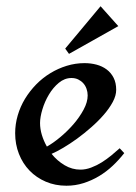

<svg xmlns="http://www.w3.org/2000/svg" viewBox="-20 -588 437 618"><path d="M379.9 -95.2Q362.8 -73.2 342.5 -54.2Q322.3 -35.2 298.6 -21Q274.9 -6.8 248.5 1.5Q222.2 9.8 193.8 9.8Q157.7 9.8 127.4 -3.2Q97.2 -16.1 75.2 -38.8Q53.2 -61.5 41 -92.5Q28.8 -123.5 28.8 -159.2Q28.8 -188.5 37.1 -216.8Q45.4 -245.1 60.5 -270Q75.7 -294.9 96.4 -316.2Q117.2 -337.4 142.1 -352.5Q167 -367.7 194.8 -376.2Q222.7 -384.8 252 -384.8Q272.5 -384.8 290.8 -379.9Q309.1 -375 323.2 -364.5Q337.4 -354 345.7 -337.6Q354 -321.3 354 -298.8Q354 -280.3 343 -259.8Q332 -239.3 314.2 -218.8Q296.4 -198.2 273.9 -178.5Q251.5 -158.7 228.3 -141.8Q205.1 -125 183.6 -112.3Q162.1 -99.6 146 -92.8Q164.1 -70.3 188 -56.2Q211.9 -42 238.8 -42Q255.9 -42 273.4 -48.6Q291 -55.2 307.4 -65.4Q323.7 -75.7 338.6 -87.9Q353.5 -100.1 365.2 -110.8ZM262.2 -280.8Q262.2 -292 258.5 -302.2Q254.9 -312.5 248 -320.1Q241.2 -327.6 231.7 -332.3Q222.2 -336.9 210 -336.9Q188 -336.9 169.4 -321.5Q150.9 -306.2 137.5 -283.7Q124 -261.2 116.5 -236.1Q108.9 -210.9 108.9 -191.9Q108.9 -173.3 114.7 -153.8Q120.6 -134.3 130.9 -116.2Q150.4 -127 173.3 -146Q196.3 -165 216.1 -187.7Q235.8 -210.4 249 -234.9Q262.2 -259.3 262.2 -280.8ZM202.1 -414.6 189.9 -431.6 303.7 -567.9 360.8 -503.9Z"/></svg>

Font: Redressed
Style: Regular
Weight: 400
Designer: Astigmatic (AOETI)
Foundry: Astigmatic (AOETI)
Version: Version 1.000